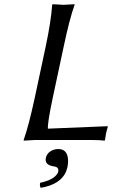

<svg xmlns="http://www.w3.org/2000/svg" viewBox="-20 -668 566 916"><path d="M257.8 43Q299.3 43 304.2 88.4Q306.2 106.9 301.8 128.9Q286.1 202.1 193.8 224.1Q184.1 226.6 174.3 228Q168.5 219.2 171.4 204.1Q236.3 190.4 254.9 158.7Q257.3 154.3 257.8 150.9Q262.2 129.4 238.3 126Q234.9 125.5 232.4 125Q193.4 117.7 198.2 87.9Q198.7 86.4 198.7 85.9Q205.1 56.2 238.3 45.9Q248 43 257.8 43ZM231.4 -200.2Q206.5 -82.5 208.5 -54.2L493.2 -65.9L494.1 -62Q488.8 -45.9 485.4 -28.8Q484.9 -25.4 481 0L478.5 2.9Q454.6 0 418.9 0H146L93.3 2.9L92.8 0Q117.2 -68.8 145.5 -200.2L197.8 -444.8Q223.6 -567.4 229 -645L231.9 -647.9Q233.9 -647.9 283.2 -645L335.9 -647.9V-645Q311.5 -577.6 283.7 -444.8Z"/></svg>

Font: Linux Biolinum Capitals O
Style: Italic Samll Caps
Weight: 400
Italic angle: -12°
Designer: Philipp H. Poll
Foundry: Philipp H. Poll
Version: Version 0.6.2